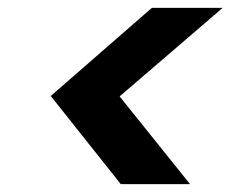

<svg xmlns="http://www.w3.org/2000/svg" viewBox="-20 -594 622 488"><path d="M546 -574 284 -349 463 -126H287L109 -350L366 -574Z"/></svg>

Font: DM Sans 12pt ExtraBold
Style: Italic
Weight: 800
Italic angle: -10°
Version: Version 4.004;gftools[0.9.30]